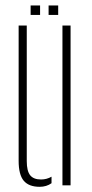

<svg xmlns="http://www.w3.org/2000/svg" viewBox="-20 -696 344 721"><path d="M50 -92V-600H80.5V-91Q80.5 -54 93.2 -38Q106 -22 134 -22Q155.5 -22 173.5 -32.5V-8Q154.5 5.5 129 5.5Q88.5 5.5 69.2 -17.2Q50 -40 50 -92ZM214.5 0V-600H245V0ZM162.5 -640V-675.5H198.5V-640ZM95 -640V-675.5H130.5V-640Z"/></svg>

Font: Big Shoulders Stencil Display ExtraLight
Style: Regular
Weight: 250
Designer: Patric King
Foundry: XO Type Co
Version: Version 2.001